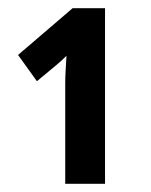

<svg xmlns="http://www.w3.org/2000/svg" viewBox="-20 -863 367 468"><path d="M236 -843V-415H139V-624Q139 -641 139 -658Q139 -675 140 -692Q141 -709 142 -727Q135 -720 129 -714.5Q123 -709 118 -705L70 -665L24 -729L157 -843Z"/></svg>

Font: Noto Sans Display ExtraCondensed
Style: Regular
Weight: 400
Width: 2
Version: Version 2.003